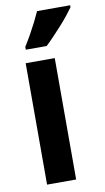

<svg xmlns="http://www.w3.org/2000/svg" viewBox="-87 -809 468 852"><g transform="rotate(-10 146.5 -383.0)"><path d="M185 0H54V-547H185ZM293 -757Q283 -743 267.5 -723.5Q252 -704 233 -683Q214 -662 195 -642Q176 -622 159 -606H65V-619Q82 -646 96 -671Q110 -696 122 -720Q134 -744 144 -766H293Z"/></g></svg>

Font: Noto Sans Display ExtraCondensed
Style: Regular
Weight: 400
Width: 2
Version: Version 2.003